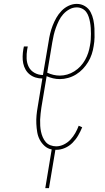

<svg xmlns="http://www.w3.org/2000/svg" viewBox="-20 -763 540 988"><path d="M213 205 246 6Q225 2 209.5 -12Q194 -26 184.5 -44Q175 -62 171.5 -83Q168 -104 167 -126Q166 -148 168 -169.5Q170 -191 174 -213L198 -359Q180 -359 163.5 -364Q147 -369 133.5 -379.5Q120 -390 111.5 -405Q103 -420 99.5 -437Q96 -454 96.5 -472.5Q97 -491 100 -509L103 -524H123L120 -509Q116 -485 117 -461.5Q118 -438 128 -418.5Q138 -399 158 -388Q178 -377 201 -377L230 -548Q233 -569 238 -590Q243 -611 251 -631.5Q259 -652 270 -671.5Q281 -691 297 -707.5Q313 -724 333.5 -733.5Q354 -743 375 -743Q398 -743 417 -731.5Q436 -720 446 -701Q456 -682 460.5 -660.5Q465 -639 466 -616.5Q467 -594 466.5 -571Q466 -548 462 -526Q459 -505 452 -484Q445 -463 433.5 -444Q422 -425 406.5 -408.5Q391 -392 371.5 -380Q352 -368 330.5 -362Q309 -356 288 -356Q270 -356 253 -360Q236 -364 220 -371L193 -210Q191 -195 189 -179Q187 -163 186.5 -147Q186 -131 187 -115.5Q188 -100 191 -85.5Q194 -71 200 -57Q206 -43 215.5 -32Q225 -21 239.5 -15.5Q254 -10 269 -10Q289 -10 308.5 -19.5Q328 -29 342.5 -44.5Q357 -60 367.5 -78.5Q378 -97 385 -116L403 -108Q394 -86 382 -65.5Q370 -45 353 -28Q336 -11 314 -1.5Q292 8 269 8Q268 8 267 8Q266 8 265 8L232 205ZM288 -374Q307 -374 326 -379.5Q345 -385 362.5 -396Q380 -407 394 -422Q408 -437 418 -455Q428 -473 434 -491.5Q440 -510 443 -529Q446 -544 447 -559Q448 -574 448 -589Q448 -604 447 -619Q446 -634 443.5 -648Q441 -662 436.5 -676Q432 -690 424 -701Q416 -712 403 -718.5Q390 -725 375 -725Q355 -725 337 -715Q319 -705 305.5 -690Q292 -675 283 -656.5Q274 -638 267.5 -620Q261 -602 256.5 -583Q252 -564 249 -545L223 -389Q238 -382 254.5 -378Q271 -374 288 -374Z"/></svg>

Font: Iosevka Slab Thin
Style: Italic
Weight: 100
Italic angle: -9°
Monospace: yes
Designer: Belleve Invis
Foundry: Belleve Invis
Version: Version 11.1.1; ttfautohint (v1.8.3)